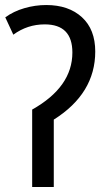

<svg xmlns="http://www.w3.org/2000/svg" viewBox="-20 -744 434 764"><path d="M1 -675 33 -606Q89 -647 158 -647Q268 -647 268 -535Q268 -398 108 -308V0H194V-268Q359 -372 359 -539Q359 -627 306 -675.5Q253 -724 164 -724Q120 -724 77 -711.5Q34 -699 1 -675Z"/></svg>

Font: Noto Sans UI SemiCondensed
Style: Regular
Weight: 400
Width: 4
Designer: Monotype Design Team
Foundry: Monotype Imaging Inc.
Version: 1.001